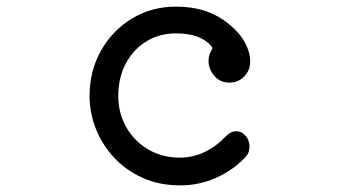

<svg xmlns="http://www.w3.org/2000/svg" viewBox="-20 -538 1040 581"><path d="M526 23Q461 23 410 -0.5Q359 -24 323.5 -63Q288 -102 269.5 -150Q251 -198 251 -247Q251 -323 285.5 -384.5Q320 -446 379.5 -482Q439 -518 513 -518Q610 -518 674 -464Q705 -439 721 -409.5Q737 -380 737 -354Q737 -345 735.5 -336.5Q734 -328 729 -320Q710 -288 674 -288Q646 -288 628.5 -308.5Q611 -329 611 -354Q611 -371 620 -386Q625 -393 620 -398Q587 -437 513 -437Q462 -437 422.5 -412.5Q383 -388 360.5 -345.5Q338 -303 338 -247Q338 -195 362.5 -152.5Q387 -110 429 -85.5Q471 -61 524 -61Q602 -61 665 -127Q679 -141 695 -141Q711 -141 722 -128Q735 -115 735 -94Q735 -76 724 -64Q686 -23 634 0Q582 23 526 23Z"/></svg>

Font: Kiwi Maru Medium
Style: Regular
Weight: 500
Designer: Hiroki-Chan
Version: Version 1.100